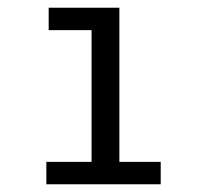

<svg xmlns="http://www.w3.org/2000/svg" viewBox="-20 -477 540 497"><path d="M100 -58H217V-399H106V-457H289V-58H396V0H100Z"/></svg>

Font: Vazir Code
Style: Code
Weight: 400
Foundry: DejaVu fonts team - Redesigned by Saber Rastikerdar
Version: Version 1.1.2